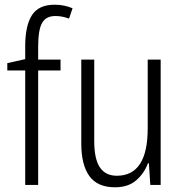

<svg xmlns="http://www.w3.org/2000/svg" viewBox="-20 -785 776 815"><path d="M237 -486H142V0H87V-486H11V-517L87 -534V-588Q87 -676 115.5 -720.5Q144 -765 212 -765Q234 -765 252.5 -761Q271 -757 288 -750L273 -706Q244 -717 215 -717Q175 -717 158.5 -687.5Q142 -658 142 -586V-532H237Z M662 -532V0H618L612 -92H608Q592 -49 558 -19.5Q524 10 468 10Q394 10 359.5 -37.5Q325 -85 325 -176V-532H380V-186Q380 -110 404 -74.5Q428 -39 476 -39Q607 -39 607 -240V-532Z"/></svg>

Font: Noto Sans Sinhala UI Condensed Light
Style: Regular
Weight: 300
Width: 3
Designer: Jelle Bosma - Monotype Design Team
Foundry: Monotype Imaging Inc.
Version: Version 2.006; ttfautohint (v1.8.4.7-5d5b)